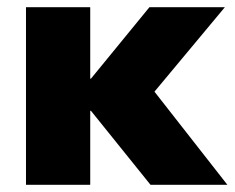

<svg xmlns="http://www.w3.org/2000/svg" viewBox="-20 -512 650 532"><path d="M52 0V-492H230V-294H232L394 -492H603L408 -258L610 0H397L232 -205H230V0Z"/></svg>

Font: Nunito Sans Black
Style: Regular
Weight: 900
Designer: Vernon Adams
Foundry: Vernon Adams
Version: Version 3.006; ttfautohint (v1.8.3)